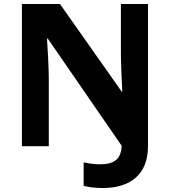

<svg xmlns="http://www.w3.org/2000/svg" viewBox="-20 -734 853 964"><path d="M496 210C631 210 723 145 723 0V-714H587V-471C587 -422 591 -330 594 -274H591L281 -714H90V0H225V-336C225 -389 220 -484 216 -540H220L591 -2C588 64 555 91 481 91C450 91 424 86 400 81V199C422 205 454 210 496 210Z"/></svg>

Font: Noto Sans Adlam
Style: Bold
Weight: 700
Designer: Mark Jamra, Neil Patel
Foundry: JamraPatel LLC
Version: Version 3.001